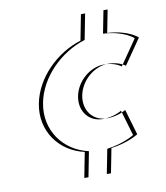

<svg xmlns="http://www.w3.org/2000/svg" viewBox="-85 -707 785 907"><g transform="rotate(-10 307.5 -253.5)"><path d="M245.9 129H353.9L376.7 12C458.8 1 508 -31 508 -31L471.9 -154C471.9 -154 434.3 -130 381.3 -130C314.3 -130 270.2 -186 284 -257C297.6 -327 363.4 -383 430.4 -383C483.4 -383 511.8 -359 511.8 -359L595.3 -480C595.3 -480 551.5 -522 451.4 -527L472.6 -636H364.6L340.7 -513C223.7 -477 118.9 -375 95.6 -255C70.3 -125 151.5 -18 269.4 8ZM265.9 129 289.4 8C171.5 -18 90.3 -125 115.6 -255C138.9 -375 243.7 -477 360.7 -513L384.6 -636H492.6L471.4 -527C571.5 -522 615.3 -480 615.3 -480L531.8 -359C531.8 -359 503.4 -383 450.4 -383C383.4 -383 317.6 -327 304 -257C290.2 -186 334.3 -130 401.3 -130C454.3 -130 491.9 -154 491.9 -154L528 -31C528 -31 478.8 1 396.7 12L373.9 129Z"/></g></svg>

Font: Hussar Plate
Style: Obl
Weight: 700
Foundry: Cannot Into Space Fonts
Version: Version 0.798247